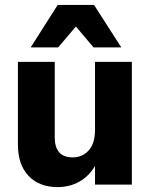

<svg xmlns="http://www.w3.org/2000/svg" viewBox="-20 -752 615 782"><path d="M361 -559 289 -644 217 -559H105L215 -732H363L474 -559ZM367 -500H517V0H367V-76Q342 -34 303 -12Q264 10 214 10Q140 10 96.5 -35.5Q53 -81 53 -163V-500H203V-193Q203 -111 276 -111Q315 -111 341 -139Q367 -167 367 -224Z"/></svg>

Font: CBA Beacon Sans Extra Bold
Style: Regular
Weight: 800
Designer: Wei Huang
Foundry: Wei Huang
Version: Version 1.002